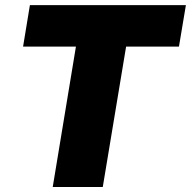

<svg xmlns="http://www.w3.org/2000/svg" viewBox="-20 -748 764 768"><path d="M72.3 -561.5 99.6 -727.5H723.6L695.8 -561.5H484.4L391.1 0H190.9L283.7 -561.5Z"/></svg>

Font: Inter 24pt Black
Style: Italic
Weight: 900
Italic angle: -9.3988°
Designer: Rasmus Andersson
Foundry: rsms
Version: Version 4.001;git-66647c0bb